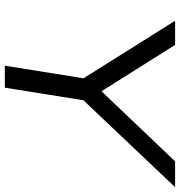

<svg xmlns="http://www.w3.org/2000/svg" viewBox="5 -750 745 795"><g transform="rotate(90 377.5 -352.5)"><path d="M252 0 310 -362 319 -302 66 -705H166L363 -392H350L648 -705H755L373 -302L401 -362L343 0Z"/></g></svg>

Font: Nunito Sans 10pt SemiExpanded
Style: Italic
Weight: 400
Width: 6
Italic angle: -9°
Designer: Vernon Adams
Foundry: Vernon Adams
Version: Version 3.101;gftools[0.9.27]